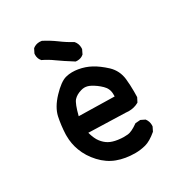

<svg xmlns="http://www.w3.org/2000/svg" viewBox="-157 -762 815 871"><g transform="rotate(-30 250.0 -326.0)"><path d="M300.8 1.5Q249 1.5 207 -14.2Q165 -29.8 131.8 -65.7Q98.6 -101.6 83 -143.6Q68.8 -181.2 68.8 -221.7Q68.8 -226.6 68.8 -231.4Q70.8 -276.9 79.6 -318.4Q88.9 -360.8 129.9 -404.1Q170.9 -447.3 200.7 -455.6Q217.8 -460 233.9 -460Q250 -460 265.1 -457.5Q299.8 -451.7 329.6 -435.5Q359.4 -419.4 392.6 -388.7Q425.8 -356.9 431.2 -310.1Q434.6 -277.8 434.6 -243.7Q434.6 -229.5 434.1 -214.4L422.9 -192.4L421.4 -191.4Q398.4 -178.2 369.1 -178.2Q361.8 -178.2 354 -179.2L161.1 -185.1Q171.4 -149.4 184.6 -132.8Q198.7 -114.3 216.6 -104.2Q234.4 -94.2 261.7 -90.3Q279.3 -87.9 291.5 -87.9Q303.7 -87.9 313.2 -88.9Q322.8 -89.8 336.7 -96.4Q350.6 -103 368.2 -115.7L394.5 -117.7L416.5 -106.9Q428.7 -90.8 428.7 -71.3Q428.7 -68.4 428.2 -64L417.5 -42.5Q382.3 -12.7 355 -5.6Q327.6 1.5 300.8 1.5ZM347.2 -280.3Q347.2 -309.1 326.2 -329.1Q304.7 -350.1 279.3 -363.3Q263.7 -371.6 248 -371.6Q239.3 -371.6 230 -368.7Q204.1 -361.3 189.5 -345.2Q175.8 -329.6 161.1 -272L347.2 -268.1ZM128.9 -611.3Q128.9 -614.3 129.4 -618.7L140.1 -640.1L141.1 -641.1Q156.2 -652.8 175.3 -652.8Q180.7 -652.8 187 -651.9Q219.7 -635.3 250.5 -612.8Q280.3 -590.3 313 -572.8Q327.1 -556.6 327.1 -535.2Q327.1 -532.2 326.7 -527.8L315.9 -505.4L314.9 -504.9Q301.8 -493.2 281.7 -493.2Q278.3 -493.2 273.4 -493.7Q223.6 -524.9 196.8 -544.4Q170.9 -563.5 141.1 -577.6L140.6 -578.6Q128.9 -591.8 128.9 -611.3Z"/></g></svg>

Font: Bakudai
Style: Medium
Weight: 500
Version: Version 1.48